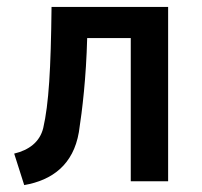

<svg xmlns="http://www.w3.org/2000/svg" viewBox="-20 -524 583 555"><path d="M21 -80 50 11C131 -3 192 -48 208 -142C218 -207 229 -299 232 -414H358V0H466V-504H129C127 -323 121 -224 105 -154C95 -113 63 -90 21 -80Z"/></svg>

Font: Finlandica Medium
Style: Regular
Weight: 500
Designer: Niklas Ekholm, Juho Hiilivirta, Jaakko Suomalainen
Foundry: Helsinki Type Studio
Version: Version 2.000;Glyphs 3.2 (3202)